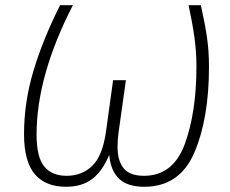

<svg xmlns="http://www.w3.org/2000/svg" viewBox="-20 -704 879 735"><path d="M72 -191Q72 -312 108 -432.5Q144 -553 210 -684H259Q120 -414 120 -189Q120 -102 149.5 -66.5Q179 -31 235 -31Q294 -31 333.5 -69.5Q373 -108 386 -202L413 -397H462L434 -198Q430 -171 430 -142Q430 -88 453.5 -59.5Q477 -31 531 -31Q643 -31 687.5 -153Q732 -275 732 -449Q732 -505 724.5 -559.5Q717 -614 702 -684H749Q765 -612 772.5 -560Q780 -508 780 -448Q780 -251 724 -120Q668 11 532 11Q469 11 436.5 -19Q404 -49 398 -111Q372 -48 332.5 -18.5Q293 11 233 11Q154 11 113 -37.5Q72 -86 72 -191Z"/></svg>

Font: Fira Sans ExtraLight
Style: Italic
Weight: 275
Italic angle: -8°
Designer: Carrois Corporate & Edenspiekermann AG
Foundry: Carrois Corporate GbR & Edenspiekermann AG
Version: Version 4.203